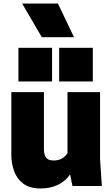

<svg xmlns="http://www.w3.org/2000/svg" viewBox="-20 -1050 635 1084"><path d="M209 14Q147 14 111 -13.5Q75 -41 59.5 -84.5Q44 -128 44 -175V-530H228V-205Q228 -193 231.5 -178.5Q235 -164 246.5 -154Q258 -144 284 -144Q334 -144 361 -185V-530H545V-150L555 0H389L376 -65Q319 14 209 14ZM504 -590H314V-780H504ZM274 -590H84V-780H274ZM398 -840H216L105 -1030H307Z"/></svg>

Font: Tanohe Sans ExtraBold
Style: Regular
Weight: 800
Designer: Village Type and Design LLC & Cristiano Sobral
Foundry: Cooper Hewitt Smithsonian Design Museum
Version: Version 1.00;September 29, 2021;FontCreator 13.0.0.2655 64-b